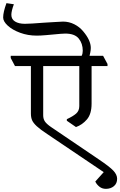

<svg xmlns="http://www.w3.org/2000/svg" viewBox="-99 -999 763 1218"><path d="M-11 -972Q-27 -929 -27 -905Q-27 -877 -3.5 -862.5Q20 -848 59 -848Q92 -848 179 -855Q203 -856 245 -859Q287 -862 301 -862Q339 -862 372.5 -845Q406 -828 429 -800Q477 -743 477 -695Q477 -681 473.5 -664.5Q470 -648 469 -645H555L583 -593V-580H482V-341Q482 -276 452.5 -241.5Q423 -207 383 -193L325 -233V-243Q364 -261 384 -278.5Q404 -296 404 -326V-580H175V-268Q175 -245 185.5 -229Q196 -213 225 -193L529 13Q596 58 620 83.5Q644 109 644 135Q644 165 623.5 182Q603 199 573 199Q549 199 532 185.5Q515 172 506 154V152L559 93L200 -149Q156 -178 134 -198.5Q112 -219 104.5 -236.5Q97 -254 97 -279V-580H-4L-31 -631V-645H419Q426 -659 426 -677Q426 -723 400.5 -754.5Q375 -786 315 -786Q296 -786 236 -780Q226 -779 192 -776Q158 -773 134 -773Q78 -773 29 -791Q-20 -809 -49.5 -836Q-79 -863 -79 -888Q-79 -922 -58 -979Z"/></svg>

Font: Martel
Style: Regular
Weight: 400
Designer: Dan Reynolds
Foundry: Dan Reynolds
Version: Version 1.001; ttfautohint (v1.1) -l 5 -r 5 -G 72 -x 0 -D la